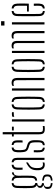

<svg xmlns="http://www.w3.org/2000/svg" viewBox="1255 -2095 989 3539"><g transform="rotate(-90 1749.5 -325.5)"><path d="M144 149Q97 146 67.8 127.5Q38.5 109 37 68Q37 63.5 37 59.2Q37 55 37 50Q37 19 58.5 3.8Q80 -11.5 100 -15V-25Q57 -41 57 -74Q57 -78 57 -80.2Q57 -82.5 57 -86Q57 -105.5 70.2 -119.2Q83.5 -133 99 -136V-147Q76.5 -158.5 66 -180.8Q55.5 -203 54 -238Q52.5 -276.5 52 -306.5Q51.5 -336.5 51.5 -364.5Q51.5 -392.5 52.2 -425Q53 -457.5 54 -501Q55.5 -551.5 76.5 -576Q97.5 -600.5 144 -605V-571Q117 -567.5 105.8 -551.2Q94.5 -535 93 -501Q92 -467.5 91.5 -418.8Q91 -370 91.2 -320.8Q91.5 -271.5 93 -237Q94.5 -203.5 108 -188.2Q121.5 -173 146 -169V-134Q119 -132 105.5 -120.5Q92 -109 92 -91Q92 -89.5 92 -87.5Q92 -85.5 92 -84Q92 -67 105.2 -58Q118.5 -49 144 -46V-13Q114 -12.5 94 -0.5Q74 11.5 74 44Q74 47.5 74 52Q74 56.5 74 62Q74 92.5 93.2 104Q112.5 115.5 144 117ZM190 149V118Q224 115.5 244.8 104.2Q265.5 93 267 61Q267 56.5 267 52Q267 47.5 267 43Q265.5 10 244 0.5Q222.5 -9 190 -12V-43Q243.5 -38.5 273.2 -21Q303 -3.5 303 43Q303 47.5 303 52.5Q303 57.5 303 62Q303 109 271.2 127.8Q239.5 146.5 190 149ZM190 -135V-169Q214 -173 226.2 -188Q238.5 -203 240 -239Q241.5 -276.5 241.8 -323.2Q242 -370 241.2 -417.2Q240.5 -464.5 239 -504Q237.5 -537 227 -552.2Q216.5 -567.5 190 -571V-605Q255 -599 271 -551H281Q282 -573 299.5 -586.5Q317 -600 341 -600V-566H333Q309 -566 294.5 -544.8Q280 -523.5 280 -483V-459Q281 -414.5 281.2 -380.2Q281.5 -346 281 -312.8Q280.5 -279.5 279 -238Q277 -188.5 256.8 -164Q236.5 -139.5 190 -135Z M382.5 -97Q382 -112 381.5 -123.8Q381 -135.5 381.5 -151Q383 -184 391.2 -212Q399.5 -240 419 -264.5Q438.5 -289 474.5 -311Q485 -318 498 -325.2Q511 -332.5 524.5 -339V-305Q514 -300 502.5 -292.5Q491 -285 477.5 -275Q444.5 -252 433 -218.8Q421.5 -185.5 421.5 -150Q421.5 -136 421.8 -122.5Q422 -109 422.5 -99Q425 -67 442 -47.5Q459 -28 487.5 -28Q509 -28 524.5 -35V-3Q507 5 483.5 5Q436.5 5 411 -21.8Q385.5 -48.5 382.5 -97ZM390.5 -404Q389 -433.5 389 -457.2Q389 -481 389.5 -502Q391.5 -550 412.5 -575.2Q433.5 -600.5 482.5 -605V-570.5Q459.5 -567 445 -553Q430.5 -539 429.5 -509Q428.5 -489 428.2 -469.8Q428 -450.5 428.5 -433.8Q429 -417 429.5 -404ZM570.5 0V-504Q570.5 -533.5 561.2 -549.2Q552 -565 528.5 -570V-605Q575 -600.5 592.8 -575Q610.5 -549.5 610.5 -499V0Z M712 -98Q711.5 -122 711.5 -143.8Q711.5 -165.5 713 -197H751Q749.5 -167 749.8 -140.8Q750 -114.5 750 -95Q750 -63 760.5 -48Q771 -33 797 -29.5V5Q750 1 731.8 -23.5Q713.5 -48 712 -98ZM843 5V-29.5Q870 -33 882 -48Q894 -63 895 -95Q895.5 -111 895.8 -126Q896 -141 895.8 -155Q895.5 -169 895 -182Q893.5 -228 884 -248.2Q874.5 -268.5 842 -279L798 -293Q763.5 -304 745.8 -319.8Q728 -335.5 721.2 -362.2Q714.5 -389 713 -433Q712.5 -456.5 712.5 -470.8Q712.5 -485 713 -502Q715 -552 734 -576.5Q753 -601 800 -605V-570.5Q775 -567 764.5 -552Q754 -537 753 -504Q752.5 -490.5 752 -471.8Q751.5 -453 752 -438Q753.5 -394.5 760.8 -367.5Q768 -340.5 804 -330L848 -317Q894 -303.5 914.5 -273Q935 -242.5 935 -181Q935 -156.5 934.8 -139.5Q934.5 -122.5 933 -97Q930.5 -47.5 911.2 -23.2Q892 1 843 5ZM892 -404Q893 -423 893.2 -441.5Q893.5 -460 893.2 -476.2Q893 -492.5 893 -505Q893 -537 882.8 -552Q872.5 -567 846 -570.5V-605Q892 -601 911.8 -576.5Q931.5 -552 932 -500Q932 -492.5 932.2 -476Q932.5 -459.5 932 -440Q931.5 -420.5 930 -404Z M1003.5 -566V-600H1043.5V-770H1083.5V-95Q1083.5 -56 1095 -42Q1106.5 -28 1147.5 -28Q1163.5 -28 1173.2 -29Q1183 -30 1196.5 -32V1Q1184.5 3 1171.8 4.5Q1159 6 1145.5 6Q1087 6 1065.2 -17.2Q1043.5 -40.5 1043.5 -99V-566ZM1114.5 -566V-600H1184.5V-566Z M1278.5 0V-600H1319.5V0ZM1365.5 -557.5V-591Q1385 -601 1418.5 -601Q1425.5 -601 1432.8 -600.8Q1440 -600.5 1450.5 -599V-566H1418.5Q1385.5 -566 1365.5 -557.5Z M1501.5 -101Q1500 -138 1499 -186.2Q1498 -234.5 1498 -288.2Q1498 -342 1498.8 -395.8Q1499.5 -449.5 1501.5 -498Q1503.5 -550 1524.5 -575.5Q1545.5 -601 1594.5 -605V-570.5Q1566.5 -567 1554.5 -551Q1542.5 -535 1541.5 -501Q1539.5 -456 1538.5 -406.2Q1537.5 -356.5 1537.5 -304.8Q1537.5 -253 1538.5 -200.8Q1539.5 -148.5 1541.5 -98Q1542.5 -65 1554.5 -49.2Q1566.5 -33.5 1594.5 -29.5V5Q1545.5 1 1524.5 -24.2Q1503.5 -49.5 1501.5 -101ZM1640.5 5V-29.5Q1670 -33.5 1681.2 -49.5Q1692.5 -65.5 1693.5 -96Q1695.5 -142 1696.5 -192Q1697.5 -242 1697.5 -294.5Q1697.5 -347 1696.8 -399.8Q1696 -452.5 1693.5 -504Q1692.5 -536.5 1680.5 -551.8Q1668.5 -567 1640.5 -570.5V-605Q1674 -602.5 1693.8 -590.2Q1713.5 -578 1723 -555.5Q1732.5 -533 1733.5 -498Q1735 -455.5 1736 -406.5Q1737 -357.5 1737 -305.8Q1737 -254 1736.2 -202Q1735.5 -150 1733.5 -101Q1732.5 -67 1723 -44.2Q1713.5 -21.5 1693.5 -9.8Q1673.5 2 1640.5 5Z M1849 0V-600H1890V0ZM2042 0 2041 -505Q2040.5 -541 2027 -556.5Q2013.5 -572 1981 -572Q1968.5 -572 1957.2 -569.5Q1946 -567 1936 -561.5V-591.5Q1947.5 -598.5 1961 -602.2Q1974.5 -606 1990 -606Q2039 -606 2060.2 -580.8Q2081.5 -555.5 2082 -503V0Z M2194.5 -101Q2193 -138 2192 -186.2Q2191 -234.5 2191 -288.2Q2191 -342 2191.8 -395.8Q2192.5 -449.5 2194.5 -498Q2196.5 -550 2217.5 -575.5Q2238.5 -601 2287.5 -605V-570.5Q2259.5 -567 2247.5 -551Q2235.5 -535 2234.5 -501Q2232.5 -456 2231.5 -406.2Q2230.5 -356.5 2230.5 -304.8Q2230.5 -253 2231.5 -200.8Q2232.5 -148.5 2234.5 -98Q2235.5 -65 2247.5 -49.2Q2259.5 -33.5 2287.5 -29.5V5Q2238.5 1 2217.5 -24.2Q2196.5 -49.5 2194.5 -101ZM2333.5 5V-29.5Q2363 -33.5 2374.2 -49.5Q2385.5 -65.5 2386.5 -96Q2388.5 -142 2389.5 -192Q2390.5 -242 2390.5 -294.5Q2390.5 -347 2389.8 -399.8Q2389 -452.5 2386.5 -504Q2385.5 -536.5 2373.5 -551.8Q2361.5 -567 2333.5 -570.5V-605Q2367 -602.5 2386.8 -590.2Q2406.5 -578 2416 -555.5Q2425.5 -533 2426.5 -498Q2428 -455.5 2429 -406.5Q2430 -357.5 2430 -305.8Q2430 -254 2429.2 -202Q2428.5 -150 2426.5 -101Q2425.5 -67 2416 -44.2Q2406.5 -21.5 2386.5 -9.8Q2366.5 2 2333.5 5Z M2542 0V-600H2582V0ZM2907 0V-505Q2906.5 -541 2893 -556.5Q2879.5 -572 2850 -572Q2826.5 -572 2810 -564V-595Q2820 -600.5 2832.5 -603.2Q2845 -606 2860 -606Q2905 -606 2925.8 -582Q2946.5 -558 2947 -503V0ZM2725 0V-505Q2724.5 -541 2710.5 -556.5Q2696.5 -572 2668 -572Q2656 -572 2645.8 -570Q2635.5 -568 2627 -564V-594Q2637 -600 2649.2 -603Q2661.5 -606 2677 -606Q2722 -606 2743.2 -582Q2764.5 -558 2765 -503V0Z M3048 -738V-800H3128V-738ZM3068 0V-600H3108V0Z M3222.5 -98Q3221.5 -141 3220.8 -190Q3220 -239 3220 -291.2Q3220 -343.5 3220.5 -396.8Q3221 -450 3222.5 -501Q3224 -551.5 3246 -576.2Q3268 -601 3316.5 -605V-570.5Q3287.5 -566 3275.5 -549.2Q3263.5 -532.5 3262.5 -504Q3261.5 -458 3261 -408Q3260.5 -358 3260.5 -305.8Q3260.5 -253.5 3261 -200.5Q3261.5 -147.5 3262.5 -95Q3263.5 -62.5 3276.2 -47.5Q3289 -32.5 3316.5 -29V5Q3267 1 3245.5 -23.5Q3224 -48 3222.5 -98ZM3362.5 5V-29.5Q3388 -33.5 3399.8 -48.5Q3411.5 -63.5 3412.5 -95Q3413.5 -110 3413.2 -139.8Q3413 -169.5 3411.5 -197H3451.5Q3453 -174 3453.2 -144Q3453.5 -114 3452.5 -98Q3450 -48 3430.2 -23.5Q3410.5 1 3362.5 5ZM3306.5 -289V-322H3412.5Q3413.5 -357.5 3413.8 -394.8Q3414 -432 3413.8 -461.8Q3413.5 -491.5 3412.5 -504Q3411 -535.5 3398.5 -551Q3386 -566.5 3362.5 -570V-605Q3410 -600.5 3430.2 -575Q3450.5 -549.5 3452.5 -502Q3453 -491 3453.5 -456.2Q3454 -421.5 3453.8 -376.2Q3453.5 -331 3451.5 -289Z"/></g></svg>

Font: Big Shoulders Stencil Text Thin Thin
Style: Regular
Weight: 250
Version: Version 2.001